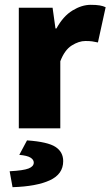

<svg xmlns="http://www.w3.org/2000/svg" viewBox="-20 -532 458 796"><path d="M58 0V-500H198L210 -414H214Q242 -465 280.5 -488.5Q319 -512 356 -512Q379 -512 393.5 -509.5Q408 -507 418 -502L386 -356Q373 -359 362 -360.5Q351 -362 334 -362Q307 -362 277.5 -343.5Q248 -325 230 -278V0ZM32 244 20 178Q77 175 98.5 166.5Q120 158 120 142Q120 130 106.5 121.5Q93 113 60 110L92 50Q178 56 210 77Q242 98 242 136Q242 190 186.5 215.5Q131 241 32 244Z"/></svg>

Font: Source Sans 3 ExtraLight Black
Style: Regular
Weight: 900
Version: Version 3.052;hotconv 1.1.0;makeotfexe 2.6.0